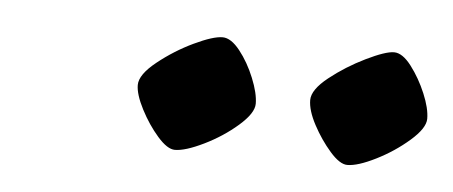

<svg xmlns="http://www.w3.org/2000/svg" viewBox="-26 -745 479 203"><g transform="rotate(5 213.5 -643.5)"><path d="M347 -582Q339 -582 328.5 -594Q318 -606 310 -621Q302 -636 302 -647Q302 -658 319 -671.5Q336 -685 356.5 -695Q377 -705 386 -705Q395 -705 404.5 -692.5Q414 -680 420.5 -664.5Q427 -649 427 -638Q427 -628 411.5 -614.5Q396 -601 377 -591.5Q358 -582 347 -582ZM164 -582Q156 -582 145.5 -594Q135 -606 127 -621.5Q119 -637 119 -647Q119 -658 136.5 -672Q154 -686 174 -695.5Q194 -705 204 -705Q213 -705 222.5 -693Q232 -681 238.5 -665Q245 -649 245 -638Q245 -628 229.5 -614.5Q214 -601 194.5 -591.5Q175 -582 164 -582Z"/></g></svg>

Font: Texturina
Style: Italic
Weight: 400
Italic angle: -11°
Designer: Guillermo Torres Carreño
Foundry: Omnibus-Type
Version: Version 1.002; ttfautohint (v1.8.3)